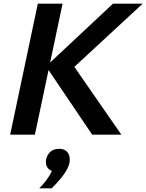

<svg xmlns="http://www.w3.org/2000/svg" viewBox="-20 -735 799 1048"><path d="M35.5 0 186.5 -715H321.5L170.5 0ZM483.1 0 226.9 -379.4H238.3L596.7 -715H758.7L361 -347L369.5 -393.6L642.4 0ZM261.8 293H194.1Q223.2 264 244.2 232.3Q265.2 200.5 268.5 179L283 200.5Q259.3 200.5 244.9 186.5Q230.5 172.5 230.5 149Q230.5 120.9 249.7 99.1Q268.8 77.2 304 77.2Q329.5 77.2 345.1 92.5Q360.8 107.9 360.8 136.6Q360.8 161.2 346.2 188.3Q331.6 215.4 309 242.1Q286.5 268.9 261.8 293Z"/></svg>

Font: Wix Madefor Text
Style: Italic
Weight: 400
Italic angle: -12°
Designer: Dalton Maag Ltd
Foundry: Dalton Maag Ltd
Version: Version 3.100